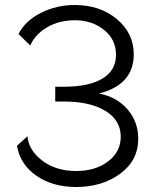

<svg xmlns="http://www.w3.org/2000/svg" viewBox="-20 -739 624 768"><path d="M285 9Q190 9 125 -36.5Q60 -82 48 -156L90 -194Q94 -139 148.5 -97Q203 -55 285 -55Q362 -55 412.5 -93.5Q463 -132 463 -192Q463 -258 401.5 -295.5Q340 -333 235 -333H201V-392H235Q335 -392 389.5 -424.5Q444 -457 444 -520Q444 -581 396 -619.5Q348 -658 280 -658Q216 -658 168 -629.5Q120 -601 101 -557L54 -603Q81 -656 143.5 -687.5Q206 -719 279 -719Q380 -719 447.5 -662.5Q515 -606 515 -522Q515 -400 376 -365Q448 -351 490.5 -301Q533 -251 533 -184Q533 -97 460.5 -44Q388 9 285 9Z"/></svg>

Font: Raleway
Style: Regular
Weight: 400
Designer: Matt McInerney, Pablo Impallari, Rodrigo Fuenzalida
Foundry: Matt McInerney, Pablo Impallari, Rodrigo Fuenzalida
Version: Version 1.000;PS 001.001;hotconv 1.0.56; ttfautohint (v1.5)